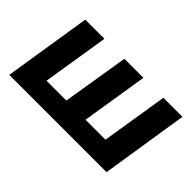

<svg xmlns="http://www.w3.org/2000/svg" viewBox="-75 -756 1020 1020"><g transform="rotate(45 434.5 -246.5)"><path d="M30 0 108 -493H252L192 -118H341L402 -493H545L485 -118H635L695 -493H838L761 0Z"/></g></svg>

Font: Nunito Sans 11pt ExtraBold
Style: Italic
Weight: 800
Italic angle: -9°
Version: Version 3.101;gftools[0.9.27]